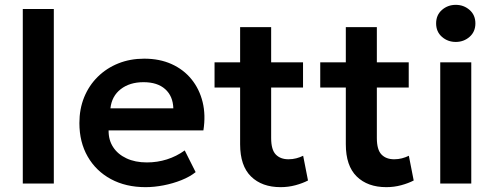

<svg xmlns="http://www.w3.org/2000/svg" viewBox="-20 -757 2038 792"><path d="M74 0V-720H202V0Z M580.5 15Q499 15 437.5 -18.2Q376 -51.5 341.8 -111Q307.5 -170.5 307.5 -249.5Q307.5 -307.5 327.2 -356Q347 -404.5 383.2 -440.2Q419.5 -476 468.2 -495.5Q517 -515 575 -515Q638 -515 687.5 -492.8Q737 -470.5 769.8 -430.2Q802.5 -390 815.8 -336.2Q829 -282.5 819 -219H428Q427.5 -179.5 446.8 -150Q466 -120.5 501.8 -103.8Q537.5 -87 586 -87Q629 -87 668.5 -99.5Q708 -112 742 -136.5L787 -47Q763.5 -28 728.5 -14Q693.5 0 654.8 7.5Q616 15 580.5 15ZM435.5 -310H695Q693.5 -360.5 661.5 -389.2Q629.5 -418 572 -418Q515 -418 478 -389.2Q441 -360.5 435.5 -310Z M1137.5 15Q1060.5 15 1015.5 -29Q970.5 -73 970.5 -162V-645H1098.5V-500H1230V-396H1098.5V-187.5Q1098.5 -139.5 1117.5 -119.8Q1136.5 -100 1170 -100Q1187 -100 1202.2 -104Q1217.5 -108 1230.5 -114.5L1250.5 -12.5Q1228.5 -1 1199 7Q1169.5 15 1137.5 15ZM865 -396V-500H985V-396Z M1573.5 15Q1496.5 15 1451.5 -29Q1406.5 -73 1406.5 -162V-645H1534.5V-500H1666V-396H1534.5V-187.5Q1534.5 -139.5 1553.5 -119.8Q1572.5 -100 1606 -100Q1623 -100 1638.2 -104Q1653.5 -108 1666.5 -114.5L1686.5 -12.5Q1664.5 -1 1635 7Q1605.5 15 1573.5 15ZM1301 -396V-500H1421V-396Z M1796 0V-500H1924V0ZM1860 -584Q1827 -584 1803 -605Q1779 -626 1779 -660.5Q1779 -695 1803 -716Q1827 -737 1860 -737Q1893 -737 1917 -716Q1941 -695 1941 -660.5Q1941 -626 1917 -605Q1893 -584 1860 -584Z"/></svg>

Font: Geologica Thin Roman Medium
Style: Regular
Weight: 500
Version: Version 1.010;gftools[0.9.28]